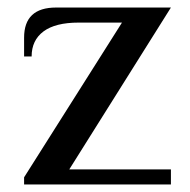

<svg xmlns="http://www.w3.org/2000/svg" viewBox="-20 -490 506 510"><path d="M44 -19 304 -430H189Q127 -430 95.5 -406.5Q64 -383 64 -340H44V-390Q44 -470 129 -470H434L164 -40H434V0H44Z"/></svg>

Font: El Messiri
Style: Regular
Weight: 400
Designer: Mohamed Gaber
Foundry: Kief Type Foundry
Version: Version 2.006